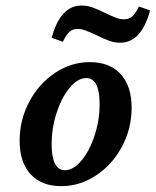

<svg xmlns="http://www.w3.org/2000/svg" viewBox="-20 -648 551 680"><path d="M49.5 -149.7Q49.5 -223.6 83.6 -287.6Q117.6 -351.6 174.9 -389.8Q232.1 -428 298 -428Q368.7 -428 407.4 -385.5Q446.2 -343.1 446.2 -266.1Q446.2 -192.7 412.1 -128.9Q378.1 -65.1 320.4 -26.9Q262.8 11.3 196.9 11.3Q127 11.3 88.3 -31Q49.5 -73.3 49.5 -149.7ZM332.8 -279Q332.8 -325.3 320.9 -348.4Q309.1 -371.5 285.8 -371.5Q255.5 -371.5 227 -337.4Q198.4 -303.2 180.7 -248.9Q162.9 -194.5 162.9 -137.2Q162.9 -91.4 174.8 -68.3Q186.6 -45.2 209.5 -45.2Q239.8 -45.2 268.3 -79.1Q296.8 -113 314.8 -167.4Q332.8 -221.7 332.8 -279ZM320.8 -523.9Q295.7 -535.4 282.2 -540.4Q268.7 -545.4 254.8 -545.4Q237.8 -545.4 226.6 -535.9Q215.4 -526.3 202.7 -500.1L163.1 -514.1Q177.9 -570.2 204.5 -599.3Q231.1 -628.4 268.5 -628.4Q289.2 -628.4 307.9 -621.6Q326.6 -614.8 353 -601.7Q376.6 -590.5 391.1 -585.1Q405.5 -579.7 419.8 -579.7Q436.7 -579.7 448 -589.2Q459.2 -598.8 471.9 -625L511.5 -611Q496.7 -555 470.1 -525.9Q443.5 -496.7 406 -496.7Q385.3 -496.7 366.3 -503.7Q347.2 -510.7 320.8 -523.9Z"/></svg>

Font: Playfair Micro SmCond SmLight
Style: Italic
Weight: 360
Width: 4
Italic angle: -15.6°
Designer: Claus Eggers Sørensen
Foundry: Claus Eggers Sørensen
Version: Version 2.203;Glyphs 3.3 (3326)